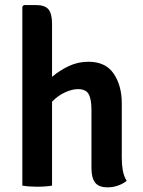

<svg xmlns="http://www.w3.org/2000/svg" viewBox="-20 -756 584 782"><path d="M192 0Q166.5 4.5 131 4.5Q98.5 4.5 71 0V-729L77.5 -735.5H125Q163 -735.5 177.5 -717.8Q192 -700 192 -658.5V-443Q223 -469.5 260.5 -487Q298 -504.5 340.5 -504.5Q410 -504.5 443 -456Q476 -407.5 476 -335V-113Q476 -85.5 480.2 -61.5Q484.5 -37.5 496 -19.5Q482 -8 461.5 -0.5Q441 7 418.5 7Q381.5 7 367 -12.8Q352.5 -32.5 352.5 -70.5V-308.5Q352.5 -352.5 341 -372.8Q329.5 -393 297.5 -393Q274 -393 245.2 -380Q216.5 -367 192 -342Z"/></svg>

Font: Signika Negative SemiBold
Style: Regular
Weight: 600
Designer: Anna Giedryś
Foundry: Anna Giedryś
Version: Version 2.000; ttfautohint (v1.8.3) -l 8 -r 50 -G 200 -x 9 -